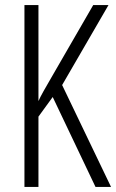

<svg xmlns="http://www.w3.org/2000/svg" viewBox="-20 -734 456 754"><path d="M416 0H355L187 -353L131 -276V0H76V-714H131V-337Q137 -351 151 -376Q165 -401 186 -437L346 -714H406L224 -400Z"/></svg>

Font: Noto Sans Ethiopic ExtraCondensed Light
Style: Regular
Weight: 300
Width: 2
Designer: Monotype Design Team
Foundry: Monotype Imaging Inc.
Version: Version 2.102; ttfautohint (v1.8.4.7-5d5b)